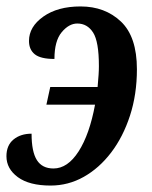

<svg xmlns="http://www.w3.org/2000/svg" viewBox="-27 -566 473 596"><path d="M130 10Q64 10 28.5 -16Q-7 -42 -7 -81Q-7 -115 15 -133Q37 -151 71 -151Q71 -95 87.5 -69Q104 -43 139 -43Q183 -43 217 -96Q251 -149 268 -241H117L129 -296H276Q278 -319 279 -333.5Q280 -348 280 -361Q280 -437 262 -465Q244 -493 213 -493Q187 -493 164.5 -466Q142 -439 142 -383Q99 -383 81 -397.5Q63 -412 63 -439Q63 -483 107.5 -514.5Q152 -546 223 -546Q299 -546 348.5 -499Q398 -452 398 -351Q398 -273 376.5 -207Q355 -141 318 -92.5Q281 -44 233 -17Q185 10 130 10Z"/></svg>

Font: Noto Serif ExtraCondensed SemiBold
Style: Italic
Weight: 600
Width: 2
Italic angle: -12°
Designer: Monotype Design Team
Foundry: Monotype Imaging Inc.
Version: Version 2.013